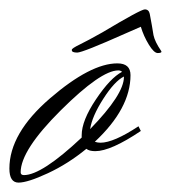

<svg xmlns="http://www.w3.org/2000/svg" viewBox="-26 -389 364 409"><path d="M242 -318Q150 -277 138.5 -277Q127 -277 127 -282V-283Q127 -286 143.5 -294Q160 -302 192 -320Q274 -369 282.5 -369Q291 -369 293 -359.5Q295 -350 297.5 -335Q300 -320 301 -314Q304 -300 317 -281L318 -279Q318 -276 310 -276Q302 -276 291 -294Q280 -312 274 -332ZM238 -225V-226Q218 -216 194 -178.5Q170 -141 166 -114Q238 -188 238 -225ZM25 -16Q63 -16 148 -96V-101Q148 -132 178.5 -177.5Q209 -223 234 -236Q231 -239 226 -239Q189 -239 103.5 -154Q18 -69 18 -22Q18 -16 25 -16ZM-6 -30Q-6 -105 80.5 -179.5Q167 -254 224 -254Q252 -254 252 -229Q252 -158 176 -87Q182 -85 188 -85Q216 -85 269 -120L274 -110Q210 -67 177 -67Q164 -67 158 -72Q119 -40 76 -20Q33 0 13.5 0Q-6 0 -6 -30Z"/></svg>

Font: Herr Von Muellerhoff
Style: Regular
Weight: 400
Version: Version 1.000